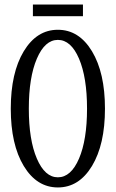

<svg xmlns="http://www.w3.org/2000/svg" viewBox="-20 -822 515 852"><path d="M126 -750V-801.8H348.1V-750ZM388.2 -85.4Q330.6 9.8 236.8 9.8Q143.1 9.8 85.4 -85.4Q27.8 -180.7 27.8 -339.8Q27.8 -499 85.4 -594.5Q143.1 -689.9 236.8 -689.9Q330.6 -689.9 388.2 -594.5Q445.8 -499 445.8 -339.8Q445.8 -180.7 388.2 -85.4ZM236.8 -35.2Q294.9 -35.2 330.6 -118.2Q366.2 -201.2 366.2 -339.8Q366.2 -478.5 330.6 -561.8Q294.9 -645 236.8 -645Q179.2 -645 143.6 -561.8Q107.9 -478.5 107.9 -339.8Q107.9 -201.2 143.6 -118.2Q179.2 -35.2 236.8 -35.2Z"/></svg>

Font: Margherita
Style: Regular
Weight: 400
Designer: James Puckett
Foundry: Dunwich Type Founders
Version: Version 1.008;hotconv 1.0.109;makeotfexe 2.5.65596